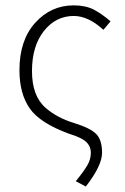

<svg xmlns="http://www.w3.org/2000/svg" viewBox="-20 -512 463 709"><path d="M51.8 -252.9Q51.8 -363.3 109.9 -427.7Q168 -492.2 252 -492.2Q295.9 -492.2 326.2 -476.6Q356.4 -460.9 388.2 -433.1L361.8 -401.9Q306.6 -452.6 252.9 -453.1Q186 -453.1 142.1 -397.5Q98.1 -341.8 98.1 -249.5Q98.1 -157.2 148.9 -113.3Q191.4 -76.7 252.4 -58.1Q314 -39.1 335.4 -17.1Q356.9 4.9 356.9 52.2Q356.9 99.6 296.9 176.8L259.8 157.2Q290 120.1 302.7 98.1Q315.4 76.2 315.4 52.2Q315.4 28.3 298.3 12.2Q281.7 -3.9 234.9 -18.1Q127 -57.6 89.4 -112.3Q51.8 -166.5 51.8 -252.9Z"/></svg>

Font: SourceSansPro-Light
Style: Regular
Weight: 300
Designer: Paul D. Hunt
Foundry: Adobe Systems Incorporated
Version: Version 2.020;PS 2.0;hotconv 1.0.86;makeotf.lib2.5.63406